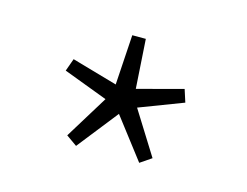

<svg xmlns="http://www.w3.org/2000/svg" viewBox="-51 -859 529 411"><g transform="rotate(15 213.5 -654.0)"><path d="M143 -524 214 -614 283 -524 308 -541 248 -637 345 -674 336 -702 235 -675 228 -784H198L191 -673L90 -702L80 -674L178 -637L119 -541Z"/></g></svg>

Font: Noto Sans CJK JP Thin
Style: Regular
Weight: 250
Designer: Ryoko NISHIZUKA (kana & ideographs); Paul D. Hunt (Latin, Greek & Cyrillic); Wenlong ZHANG (bopomofo); Sandoll Communica
Foundry: Adobe Systems Incorporated
Version: Version 1.004;PS 1.004;hotconv 1.0.82;makeotf.lib2.5.63406